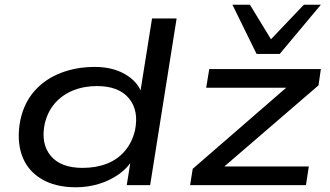

<svg xmlns="http://www.w3.org/2000/svg" viewBox="-20 -783 1395 812"><path d="M301 9Q212 9 153 -27.5Q94 -64 72 -128Q50 -192 66 -275Q82 -349 126.5 -399Q171 -449 237 -474.5Q303 -500 381 -500Q457 -500 511 -468Q565 -436 581 -384L572 -385L623 -705H727L615 0H516L534 -112H543Q521 -73 482.5 -46Q444 -19 397.5 -5Q351 9 301 9ZM329 -73Q387 -73 432.5 -91Q478 -109 508.5 -145Q539 -181 551 -232Q568 -316 525 -367.5Q482 -419 390 -419Q334 -419 288 -400Q242 -381 211.5 -345.5Q181 -310 169 -259Q152 -175 194.5 -124Q237 -73 329 -73ZM784 0 795 -69 1225 -442 1218 -412H852L865 -491H1337L1327 -422L894 -49L901 -79H1286L1274 0ZM1065 -555 963 -763H1037L1126 -617L1265 -763H1337L1163 -555Z"/></svg>

Font: Nunito Sans 10pt Expanded Medium
Style: Italic
Weight: 500
Width: 7
Italic angle: -9°
Designer: Vernon Adams
Foundry: Vernon Adams
Version: Version 3.101;gftools[0.9.27]